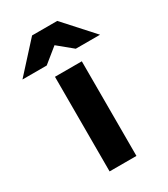

<svg xmlns="http://www.w3.org/2000/svg" viewBox="-244 -815 784 898"><g transform="rotate(-30 147.5 -366.0)"><path d="M226 -576 148 -640 69 -576H-62L80 -732H216L357 -576ZM76 0V-511H221V0Z"/></g></svg>

Font: Overpass Heavy
Style: Regular
Weight: 900
Designer: Delve Withrington, Thomas Jockin
Foundry: Delve Fonts
Version: Version 3.000;DELV;Overpass